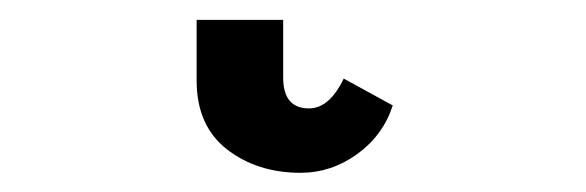

<svg xmlns="http://www.w3.org/2000/svg" viewBox="-20 12 595 195"><path d="M179.7 32.2H267.6V90.8Q267.6 122.1 293.9 122.1Q314.5 122.1 329.1 91.8L378.9 119.1Q369.1 149.4 342.8 168.5Q316.4 187.5 285.2 187.5Q241.2 187.5 210.4 163.6Q179.7 139.6 179.7 93.8Z"/></svg>

Font: Gothic A1
Style: Bold
Weight: 700
Version: Version 2.50